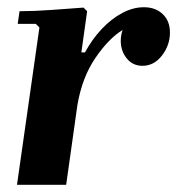

<svg xmlns="http://www.w3.org/2000/svg" viewBox="-20 -511 490 531"><path d="M27 0 89 -435 79 -445H29L34 -480Q73 -480 122 -483.5Q171 -487 211 -490L221 -480L205 -366H215Q235 -403 261.5 -431Q288 -459 318 -475Q348 -491 378 -491Q410 -491 430 -472Q450 -453 450 -421Q450 -386 428 -357.5Q406 -329 374 -329Q347 -329 330.5 -349.5Q314 -370 314 -398Q314 -413 319 -428Q281 -405 244 -351Q207 -297 194 -220L163 0Z"/></svg>

Font: Brygada 1918
Style: Italic
Weight: 400
Italic angle: -8°
Designer: Mateusz Machalski | Borys Kosmynka | Przemek Hoffer
Foundry: NIEPODLEGLA 2018
Version: Version 3.006